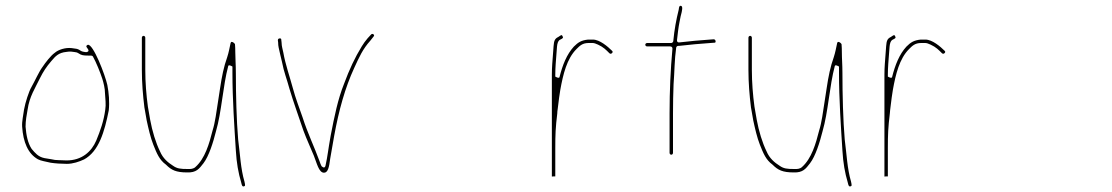

<svg xmlns="http://www.w3.org/2000/svg" viewBox="-20 -594 3893 672"><path d="M287 -423.5C295.9 -411.7 281 -411.5 281 -411.5C278.5 -411.5 276.5 -411.8 273.8 -412.5C271.3 -412.7 265.1 -414.3 261.6 -416.9C255.9 -420.9 250.5 -423 245.1 -423.6L231 -425.6C208.6 -428.4 183.2 -419.5 172 -409.4C171.9 -409.3 171.5 -409 171.3 -408.9C157.7 -399.3 139.3 -375.5 128.2 -358.8C128.2 -358.8 128.1 -358.7 128 -358.6C115.8 -341.9 102.2 -310.7 90.5 -290.2C81 -274.4 68.5 -234.8 64.4 -211.7C60.8 -191.1 64.5 -212.3 64.4 -212.1C61.9 -191.5 56.2 -170.1 57.5 -150.5C61.1 -96.5 78.1 -55.8 112.6 -36.6C122.6 -31 139.6 -28.7 157.5 -24.4C173.4 -22 194.7 -20.5 214 -20.5C235.5 -20.5 256.8 -27.9 273.8 -35.8C292.8 -44.6 273.3 -35.5 273.5 -35.6C326.4 -63.7 345.9 -134 360.6 -207.2C363.9 -236.8 361 -269.5 355.7 -296.5C348.3 -330.8 306 -441.8 287.2 -437.1C286.6 -437 285.9 -436.7 285 -436C280.6 -432.6 281.1 -431.3 287 -423.5ZM299 -399.5C301.3 -399.5 304.1 -398.1 305.5 -395.7C316 -377.3 331.2 -339.8 338.2 -317.8C342.1 -305.3 347.5 -284.8 347.5 -267.3C348.7 -253.5 349.5 -242.7 349.5 -238.3C350.1 -229 349.8 -218.9 348.4 -209.9C343.1 -169.9 331 -136.4 316.9 -102.1C300.1 -62.8 266.1 -32.5 213 -32.5C203.7 -32.5 193.9 -32.9 185.8 -33.5C176.4 -33.6 168.5 -34.3 159.4 -36.7L135.6 -40.6C113.1 -45.1 102.4 -59.4 91.4 -72.1C91.2 -72.2 90.9 -72.6 90.8 -72.8C77.1 -93.4 71.8 -121.4 69.5 -150.4C69.5 -150.6 69.5 -150.8 69.5 -151C69.5 -171.4 73.3 -192.5 76.6 -210.4C80.5 -230.9 76.5 -209.8 76.6 -210C82.7 -255.8 103.7 -286.5 119.3 -319.3C131.6 -344 142.3 -360 159.3 -379.9C173.8 -397 184.4 -409.6 212.8 -412.4C225.5 -414.8 234.7 -412.7 241.4 -411.8C249.3 -410.9 250.2 -410.2 254.9 -407.4C255 -407.4 255.2 -407.2 255.3 -407.1C264.5 -400.7 272.5 -399.5 288 -399.5Z M476.5 -462V-350C476.5 -304 480.2 -260.2 485.4 -217.9C488 -197.2 485.4 -218.5 485.4 -218.3L493.4 -172.4C499.8 -143 506.7 -112.6 516.5 -87.8C528.8 -56.5 538.1 -34.3 560.4 -18.1C560.6 -17.9 561 -17.6 561.3 -17.3C579.8 1.2 596 9.5 635.1 9.5C667 10.6 677 -3 692.1 -22.6C711.1 -47.3 726.2 -95.6 735.8 -134C755.7 -201.7 760.2 -293.3 778.8 -362.9C780.5 -369.4 793.5 -361 793.5 -361V-339C793.5 -246.4 800.3 -149 805.5 -66.5C807.9 -24.8 814.2 11.7 824.2 44.8C824.2 45 824.3 45.2 824.3 45.4C826.9 56.8 828.6 59.6 833.5 58.3C838.5 56.9 838.7 55.5 835.7 41.9C822.2 -3.9 820.5 -52.8 813.5 -106.2C807.8 -172.1 805.5 -263.8 805.5 -338.5C805.5 -368.3 803.5 -387.5 803.5 -412C803.5 -421.8 803.2 -430.6 802.5 -438.4C802.5 -438.5 802.5 -438.8 802.5 -439C802.5 -440.5 796.4 -447.4 791.2 -447.4C789.7 -447.4 788.7 -447.5 787.2 -443.9C783.7 -428 780.7 -410.3 775.1 -393.5C763.4 -361.4 756.3 -325.6 750.4 -285.9L742.4 -233.9C738 -205.3 732.6 -163.6 724.2 -137.9C712.3 -90.6 697.5 -39.2 664 -9.4C648.4 4.5 664.4 -9.8 664.3 -9.7C657.6 -3 647.5 -1.8 635.6 -2.5C614.7 -3.7 636.2 -2.5 636 -2.5C611.8 -2.5 599.7 -3.8 585.6 -13.9C568.6 -26 586.2 -13.5 586 -13.6C567.7 -25.1 550.1 -40 540.1 -64C525.2 -94.2 512.8 -135.2 505.6 -174.7L497.6 -220.8C492.1 -261.4 488.5 -305.6 488.5 -350V-462C488.5 -465.8 485.6 -468.5 482.5 -468.5C479.4 -468.5 476.5 -465.8 476.5 -462Z M952.5 -453.4 953.4 -445.9C953.5 -445.7 953.5 -445.3 953.5 -445C953.5 -438.8 954.1 -433.1 955.3 -427.6C959.5 -409 961.8 -397.7 967.3 -375.8C967.3 -375.7 967.4 -375.5 967.4 -375.3C973 -344.4 984.4 -315.7 993.2 -283C1007.3 -235.4 1026.7 -182.6 1042.1 -136.5C1053.8 -104.8 1066 -79.8 1078.4 -49.3C1088.6 -24.4 1095.6 10.5 1114 10.5C1127.7 10.5 1132 -8.6 1135.6 -37.9C1135.6 -38 1135.6 -38.1 1135.6 -38.2C1138.3 -54.3 1142.9 -81 1149.6 -118.3C1165.9 -208 1187.8 -286.9 1219.7 -356.1C1237 -393.7 1249.6 -422.4 1276.3 -451.9L1287.1 -465.6C1287.2 -465.7 1287.3 -465.9 1287.4 -466C1290.5 -469.4 1289.6 -471.7 1287.3 -473.6C1284.8 -475.8 1281.5 -476.3 1278.5 -472.9L1266.6 -460C1259.1 -451.2 1252.2 -441.7 1246.4 -432.1C1222 -392.4 1202.9 -351.3 1184 -300.3C1162.6 -246.8 1150.5 -187.6 1137.4 -119.6C1128 -67.4 1127 -49 1119.3 -14.4C1116.3 -0.7 1105.3 -12.6 1105.3 -12.6C1102.4 -18.4 1100.9 -22.1 1098.8 -28.7C1079.6 -81.4 1057.3 -126.1 1038.9 -183.6C1027.2 -217.3 1014.5 -250 1004.8 -286.1C994 -326.1 979 -368 971.6 -410.2C969.5 -422.2 965.8 -430.3 965.5 -445.6L964.5 -454.2C964.5 -454.4 964.5 -454.7 964.5 -455C964.5 -458.4 962.8 -459.7 959.3 -459.6C955.5 -459.6 952.7 -457.6 952.5 -453.4Z M1923.5 23.5V-75C1923.5 -123 1924.4 -147.4 1930.5 -197.4C1930.5 -200.9 1930.9 -206.1 1931.6 -210.2C1935 -230.8 1931.5 -209.7 1931.6 -209.9C1935.6 -243.3 1938.7 -266.5 1941.1 -279.8C1950.8 -333.6 1963.8 -388.4 1997.7 -422.3C2008.7 -433.3 2018.3 -443.5 2040 -443.5H2054C2059.6 -443.5 2065.4 -441.3 2073.1 -437.8C2092.5 -428.9 2101.6 -419 2113 -407.6C2116.1 -404.8 2119.9 -405.5 2122.6 -408.7C2124.7 -411.3 2125.1 -413.6 2122 -416.4C2121.9 -416.5 2121.8 -416.6 2121.7 -416.7C2107.5 -430.8 2079 -455.5 2055 -455.5H2038.4C2014.4 -452.9 2003.7 -446.1 1988.4 -430.8C1963.9 -404.1 1949 -367.1 1938.3 -324.2C1936.7 -317.8 1923.5 -326 1923.5 -326V-332C1923.5 -359 1925.9 -381.6 1927.5 -404.5L1929.5 -430.7C1930.2 -437.1 1930.8 -441 1932.6 -445.8C1933.3 -448 1936 -452.3 1938.8 -454.2C1939 -454.4 1939.4 -454.6 1939.6 -454.7C1950.2 -460 1952.4 -461 1948.9 -467.4C1946.3 -472.3 1945.7 -471.8 1940.6 -469C1938.7 -468 1936.5 -466.5 1934.4 -464.9C1934.1 -464.7 1933.7 -464.5 1933.4 -464.3C1921.9 -458.6 1919 -451.7 1917.5 -432.4L1915.5 -405.4C1913.8 -382.1 1911.5 -358.9 1911.5 -333V23.9L1916.4 23.5C1916.6 23.5 1916.8 23.5 1917 23.5Z M2238.5 -437.5C2238.5 -434.4 2241.2 -431.5 2245 -431.5H2326C2332.2 -431.5 2333.8 -426.5 2333.5 -423.3C2326.9 -350.5 2323.5 -276.1 2323.5 -198V-59C2323.5 -55.2 2326.4 -52.5 2329.5 -52.5C2332.6 -52.5 2335.5 -55.2 2335.5 -59V-198C2335.5 -232 2336.2 -266.3 2337.5 -299.4C2340.9 -341.9 2340.6 -385 2346.6 -427.1C2347.1 -430.6 2350.3 -433.5 2354 -433.5H2357.6C2394.1 -437.8 2430 -440.9 2466.5 -443.5L2479.4 -444.5C2479.6 -444.5 2479.8 -444.5 2480 -444.5C2483.9 -444.5 2484.7 -446 2484.6 -449.1C2484.6 -453.1 2482.1 -456.3 2478.2 -456.5L2464.5 -455.5C2428.7 -452.8 2394.2 -450.1 2357.9 -445.6C2349.1 -444.5 2349.3 -452.1 2349.5 -453.8C2352 -475.7 2354.3 -497 2358.1 -516L2362.6 -538.5C2362.7 -538.6 2362.7 -538.8 2362.8 -539C2367.8 -557.5 2370.8 -572.2 2363.2 -573.6C2358.5 -574.5 2356.8 -571.9 2355.5 -560.2C2355.4 -559.9 2355.4 -559.5 2355.3 -559.2C2346.8 -525.3 2340.3 -490.5 2336.5 -450.3C2336.1 -446.7 2332.9 -443.5 2329 -443.5H2245C2241.2 -443.5 2238.5 -440.6 2238.5 -437.5Z M2599.5 -462V-350C2599.5 -304 2603.2 -260.2 2608.4 -217.9C2611 -197.2 2608.4 -218.5 2608.4 -218.3L2616.4 -172.4C2622.8 -143 2629.7 -112.6 2639.5 -87.8C2651.8 -56.5 2661.1 -34.3 2683.4 -18.1C2683.6 -17.9 2684 -17.6 2684.3 -17.3C2702.8 1.2 2719 9.5 2758.1 9.5C2790 10.6 2800 -3 2815.1 -22.6C2834.1 -47.3 2849.2 -95.6 2858.8 -134C2878.7 -201.7 2883.2 -293.3 2901.8 -362.9C2903.5 -369.4 2916.5 -361 2916.5 -361V-339C2916.5 -246.4 2923.3 -149 2928.5 -66.5C2930.9 -24.8 2937.2 11.7 2947.2 44.8C2947.2 45 2947.3 45.2 2947.3 45.4C2949.9 56.8 2951.6 59.6 2956.5 58.3C2961.5 56.9 2961.7 55.5 2958.7 41.9C2945.2 -3.9 2943.5 -52.8 2936.5 -106.2C2930.8 -172.1 2928.5 -263.8 2928.5 -338.5C2928.5 -368.3 2926.5 -387.5 2926.5 -412C2926.5 -421.8 2926.2 -430.6 2925.5 -438.4C2925.5 -438.5 2925.5 -438.8 2925.5 -439C2925.5 -440.5 2919.4 -447.4 2914.2 -447.4C2912.7 -447.4 2911.7 -447.5 2910.2 -443.9C2906.7 -428 2903.7 -410.3 2898.1 -393.5C2886.4 -361.4 2879.3 -325.6 2873.4 -285.9L2865.4 -233.9C2861 -205.3 2855.6 -163.6 2847.2 -137.9C2835.3 -90.6 2820.5 -39.2 2787 -9.4C2771.4 4.5 2787.4 -9.8 2787.3 -9.7C2780.6 -3 2770.5 -1.8 2758.6 -2.5C2737.7 -3.7 2759.2 -2.5 2759 -2.5C2734.8 -2.5 2722.7 -3.8 2708.6 -13.9C2691.6 -26 2709.2 -13.5 2709 -13.6C2690.7 -25.1 2673.1 -40 2663.1 -64C2648.2 -94.2 2635.8 -135.2 2628.6 -174.7L2620.6 -220.8C2615.1 -261.4 2611.5 -305.6 2611.5 -350V-462C2611.5 -465.8 2608.6 -468.5 2605.5 -468.5C2602.4 -468.5 2599.5 -465.8 2599.5 -462Z M3087.5 23.5V-75C3087.5 -123 3088.4 -147.4 3094.5 -197.4C3094.5 -200.9 3094.9 -206.1 3095.6 -210.2C3099 -230.8 3095.5 -209.7 3095.6 -209.9C3099.6 -243.3 3102.7 -266.5 3105.1 -279.8C3114.8 -333.6 3127.8 -388.4 3161.7 -422.3C3172.7 -433.3 3182.3 -443.5 3204 -443.5H3218C3223.6 -443.5 3229.4 -441.3 3237.1 -437.8C3256.5 -428.9 3265.6 -419 3277 -407.6C3280.1 -404.8 3283.9 -405.5 3286.6 -408.7C3288.7 -411.3 3289.1 -413.6 3286 -416.4C3285.9 -416.5 3285.8 -416.6 3285.7 -416.7C3271.5 -430.8 3243 -455.5 3219 -455.5H3202.4C3178.4 -452.9 3167.7 -446.1 3152.4 -430.8C3127.9 -404.1 3113 -367.1 3102.3 -324.2C3100.7 -317.8 3087.5 -326 3087.5 -326V-332C3087.5 -359 3089.9 -381.6 3091.5 -404.5L3093.5 -430.7C3094.2 -437.1 3094.8 -441 3096.6 -445.8C3097.3 -448 3100 -452.3 3102.8 -454.2C3103 -454.4 3103.4 -454.6 3103.6 -454.7C3114.2 -460 3116.4 -461 3112.9 -467.4C3110.3 -472.3 3109.7 -471.8 3104.6 -469C3102.7 -468 3100.5 -466.5 3098.4 -464.9C3098.1 -464.7 3097.7 -464.5 3097.4 -464.3C3085.9 -458.6 3083 -451.7 3081.5 -432.4L3079.5 -405.4C3077.8 -382.1 3075.5 -358.9 3075.5 -333V23.9L3080.4 23.5C3080.6 23.5 3080.8 23.5 3081 23.5Z"/></svg>

Font: Take Off
Style: Hairball
Weight: 400
Foundry: Cannot Into Space Fonts
Version: Version 0.89